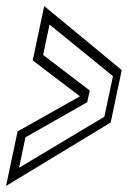

<svg xmlns="http://www.w3.org/2000/svg" viewBox="-27 -613 460 634"><path d="M-7 1 31 -179 237 -295 81 -413.5 119 -593 375 -381.5 338.5 -208.5ZM36 -59 317.5 -227.5 346 -361.5 136.5 -532 115.5 -431.5 269.5 -314 261 -275.5 57 -159.5Z"/></svg>

Font: Tourney Expanded Light
Style: Italic
Weight: 300
Width: 7
Italic angle: -12°
Designer: Tyler Finck
Foundry: Etcetera Type Co
Version: Version 1.010; ttfautohint (v1.8.3)